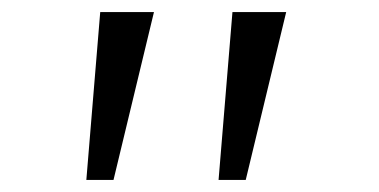

<svg xmlns="http://www.w3.org/2000/svg" viewBox="-20 -720 627 318"><path d="M342 -422 365 -700H454L387 -422ZM123 -422 146 -700H235L168 -422Z"/></svg>

Font: Lexend Zetta ExtraLight
Style: Regular
Weight: 250
Version: Version 1.007